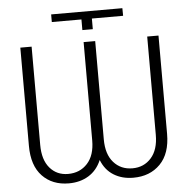

<svg xmlns="http://www.w3.org/2000/svg" viewBox="-58 -925 974 993"><g transform="rotate(-5 428.5 -429.0)"><path d="M397.9 -773.4V-828.6H244.1V-868.2H613.8L614.3 -828.6H452.1V-773.4ZM259.8 10.3Q174.3 10.3 122.3 -43.9Q70.3 -98.1 70.3 -200.7V-710.9H128.9V-200.7Q128.9 -123.5 165 -81.1Q201.2 -38.6 259.8 -38.6Q321.3 -38.6 360.1 -80.8Q398.9 -123 398.9 -200.7V-710.9H459V-200.7Q459 -123.5 496.3 -81.1Q533.7 -38.6 594.2 -38.6Q653.8 -38.6 691.4 -81.1Q729 -123.5 729 -200.7V-710.9H787.6V-200.7Q787.6 -98.1 734.1 -43.9Q680.7 10.3 594.2 10.3Q536.1 10.3 492.7 -16.6Q449.2 -43.5 428.7 -96.2Q406.2 -43.5 362.3 -16.6Q318.4 10.3 259.8 10.3Z"/></g></svg>

Font: Roboto Slab Light
Style: Regular
Weight: 300
Designer: Google
Version: Version 2.000; ttfautohint (v1.8.1.43-b0c9)